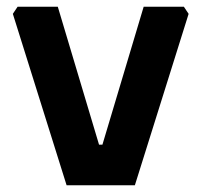

<svg xmlns="http://www.w3.org/2000/svg" viewBox="-20 -548 596 568"><path d="M18 -507 32 -528H151L273 -120H283L405 -528H524L538 -507L379 0H177Z"/></svg>

Font: Oxanium ExtraLight
Style: Bold
Weight: 700
Version: Version 2.000